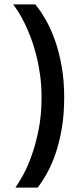

<svg xmlns="http://www.w3.org/2000/svg" viewBox="-20 -732 385 882"><path d="M50.8 129.9Q63.5 111.8 84 75.7Q104.5 39.6 123.8 -13.2Q143.1 -65.9 157 -134Q170.9 -202.1 170.9 -284.2Q170.9 -338.4 164.1 -387.9Q157.2 -437.5 146 -481Q134.8 -524.4 120.6 -561.5Q106.4 -598.6 91.8 -627.9Q77.1 -657.2 63.5 -678.5Q49.8 -699.7 40 -711.9H142.1Q167 -681.6 190.9 -639.6Q214.8 -597.7 233.6 -543.7Q252.4 -489.7 263.7 -424.8Q274.9 -359.9 274.9 -284.2Q274.9 -208.5 264.4 -145.5Q253.9 -82.5 236.8 -31.2Q219.7 20 197.8 60.1Q175.8 100.1 152.8 129.9Z"/></svg>

Font: Overpass
Style: Regular
Weight: 400
Designer: Delve Withrington
Foundry: Delve Fonts
Version: Version 1.001